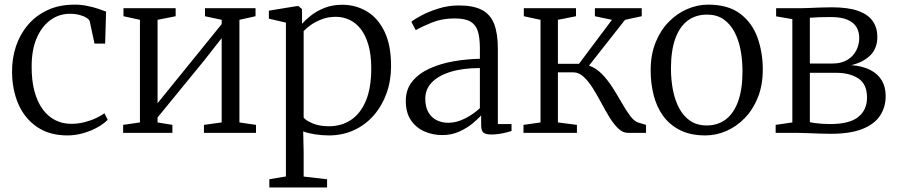

<svg xmlns="http://www.w3.org/2000/svg" viewBox="-20 -573 3868 828"><path d="M271 11Q194 11 140.8 -24.8Q87.5 -60.5 60 -122.5Q32.5 -184.5 32 -263Q31.5 -321.5 49 -373.8Q66.5 -426 101 -466.2Q135.5 -506.5 185.8 -529.8Q236 -553 301.5 -553Q329.5 -553 356.5 -547.5Q383.5 -542 404.8 -534.8Q426 -527.5 437.5 -523L433.5 -385H387.5L367 -481Q365.5 -488 354.2 -495.5Q343 -503 324.5 -508.2Q306 -513.5 281 -513.5Q234.5 -513.5 197.2 -486.2Q160 -459 138.2 -408.5Q116.5 -358 116.5 -287.5Q116 -226.5 128.5 -180Q141 -133.5 163.8 -102.2Q186.5 -71 218 -55Q249.5 -39 287 -39Q316.5 -39 344 -46Q371.5 -53 393.8 -63.5Q416 -74 430.5 -84.5L444.5 -56.5Q427 -38.5 398.8 -23Q370.5 -7.5 337.2 1.8Q304 11 271 11Z M511 0V-34.5L583.5 -45V-487.5L512.5 -503V-537.5H737.5V-503L659.5 -487.5V-128L730.5 -215.5L936 -469V-487.5L864 -503V-537.5H1082V-503L1012.5 -487.5V-45L1084 -34.5V0H859.5V-34.5L936 -45V-408.5L859.5 -311L659.5 -66.5V-45L723.5 -34.5V0Z M1141.5 235.5V200L1213 188V-475.5L1139.5 -492.5V-527L1258.5 -546.5H1267.5L1282.5 -533.5V-470.5Q1297 -487 1321.2 -506.2Q1345.5 -525.5 1379.5 -539Q1413.5 -552.5 1456 -552.5Q1513.5 -552.5 1561.5 -524.2Q1609.5 -496 1638 -437.2Q1666.5 -378.5 1666.5 -288Q1666.5 -225 1647 -170.8Q1627.5 -116.5 1591.8 -75.5Q1556 -34.5 1506.8 -11.8Q1457.5 11 1398 11Q1367.5 11 1336.5 6Q1305.5 1 1287.5 -6.5L1289.5 80V188.5L1390.5 200V235.5ZM1398.5 -28.5Q1452.5 -28.5 1493.5 -55.8Q1534.5 -83 1557.8 -138.2Q1581 -193.5 1581 -278Q1581 -336 1569 -378.2Q1557 -420.5 1536 -447.5Q1515 -474.5 1487.2 -487.5Q1459.5 -500.5 1428 -500.5Q1396 -500.5 1368.8 -490.2Q1341.5 -480 1321.2 -465.8Q1301 -451.5 1289.5 -439V-66Q1298 -54 1327.5 -41.2Q1357 -28.5 1398.5 -28.5Z M1887 9.5Q1846.5 9.5 1810.8 -6Q1775 -21.5 1752.5 -54Q1730 -86.5 1730 -138Q1730 -188 1758.5 -222.5Q1787 -257 1833.8 -278Q1880.5 -299 1937 -308.8Q1993.5 -318.5 2049.5 -319.5V-364.5Q2049.5 -410.5 2040.5 -438.8Q2031.5 -467 2008.2 -480.2Q1985 -493.5 1941 -493.5Q1886 -493.5 1843 -476Q1800 -458.5 1773 -443L1754 -479Q1766 -489.5 1797.2 -506.2Q1828.5 -523 1870.8 -536.2Q1913 -549.5 1959 -549.5Q2021.5 -549.5 2058.2 -530.2Q2095 -511 2111 -469.8Q2127 -428.5 2127 -363V-38H2186V-8Q2175 -4.5 2160.5 -1Q2146 2.5 2129.8 4.8Q2113.5 7 2098.5 7Q2076.5 7 2065.8 -0.5Q2055 -8 2055 -34.5V-75Q2043.5 -62.5 2019.8 -42.2Q1996 -22 1962.2 -6.2Q1928.5 9.5 1887 9.5ZM1913.5 -43.5Q1948 -43.5 1984.2 -61.5Q2020.5 -79.5 2049.5 -106.5V-279.5Q1976 -279.5 1923.2 -263.2Q1870.5 -247 1842.2 -217.5Q1814 -188 1814 -147.5Q1814 -111.5 1827.5 -88.5Q1841 -65.5 1863.5 -54.5Q1886 -43.5 1913.5 -43.5Z M2237.5 0V-34.5L2311 -45V-487.5L2239 -503V-537.5H2464V-503L2386 -487.5V-298H2477L2619 -487.5L2545.5 -503V-537.5H2747.5V-503L2675.5 -487.5L2520 -290Q2551 -279.5 2576.2 -253.5Q2601.5 -227.5 2622.5 -194.2Q2643.5 -161 2662 -128.5Q2680.5 -96 2698 -72.8Q2715.5 -49.5 2734 -44L2766 -34.5V0H2688Q2666 0 2646.2 -18.8Q2626.5 -37.5 2608.2 -67.5Q2590 -97.5 2572.2 -130.8Q2554.5 -164 2535.8 -193.8Q2517 -223.5 2496.5 -242.2Q2476 -261 2453 -261H2386V-45L2468 -34.5V0Z M2786 -269.5Q2786 -337 2807 -389.5Q2828 -442 2863.8 -478.5Q2899.5 -515 2943.8 -534Q2988 -553 3034 -553Q3120 -553 3171.8 -514Q3223.5 -475 3246.5 -411.2Q3269.5 -347.5 3269.5 -273Q3269.5 -206 3248.5 -153.2Q3227.5 -100.5 3191.8 -63.8Q3156 -27 3112 -8Q3068 11 3022 11Q2958 11 2912.8 -11.8Q2867.5 -34.5 2839.5 -73.5Q2811.5 -112.5 2798.8 -163Q2786 -213.5 2786 -269.5ZM3028 -32Q3076 -32 3110.5 -58.5Q3145 -85 3163.5 -137Q3182 -189 3182 -265.5Q3182 -313 3173.8 -357Q3165.5 -401 3147.2 -435.5Q3129 -470 3100 -490Q3071 -510 3029 -510Q2980 -510 2945.2 -483.8Q2910.5 -457.5 2892 -405.8Q2873.5 -354 2873.5 -277Q2873.5 -229 2882 -185Q2890.5 -141 2909 -106.2Q2927.5 -71.5 2956.8 -51.8Q2986 -32 3028 -32Z M3562.5 4Q3540.5 4 3512.5 3Q3484.5 2 3459.2 1Q3434 0 3419.5 0H3325V-34.5L3397 -45V-490.5L3327 -502.5V-537.5H3428.5Q3444.5 -537.5 3467.5 -538.5Q3490.5 -539.5 3516.2 -540.5Q3542 -541.5 3566.5 -541.5Q3638.5 -541.5 3681.5 -525.8Q3724.5 -510 3744 -481.5Q3763.5 -453 3763.5 -414.5Q3763.5 -364 3732.8 -334Q3702 -304 3651 -292Q3699 -288.5 3732.2 -271.8Q3765.5 -255 3782.5 -226.5Q3799.5 -198 3799.5 -159Q3799.5 -111 3775.2 -74.2Q3751 -37.5 3699 -16.8Q3647 4 3562.5 4ZM3559 -38Q3643.5 -38 3681.2 -68.5Q3719 -99 3719 -152Q3719 -210 3682 -234.5Q3645 -259 3586 -259H3472.5V-46Q3481 -44 3495 -42.2Q3509 -40.5 3525.5 -39.2Q3542 -38 3559 -38ZM3472.5 -299H3569Q3608.5 -299 3634.2 -314.8Q3660 -330.5 3672.8 -355.8Q3685.5 -381 3685.5 -409.5Q3685.5 -435 3674 -455.2Q3662.5 -475.5 3635.5 -487.5Q3608.5 -499.5 3562.5 -499.5Q3539 -499.5 3515.8 -498.8Q3492.5 -498 3472.5 -496.5Z"/></svg>

Font: Merriweather 60pt Light
Style: Regular
Weight: 300
Version: Version 2.100